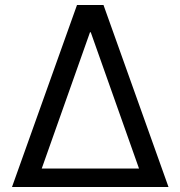

<svg xmlns="http://www.w3.org/2000/svg" viewBox="-20 -748 722 768"><path d="M28 0H654L394 -728H288ZM147 -74 340 -619H343L536 -74Z"/></svg>

Font: Wafeq
Style: Regular
Weight: 400
Designer: Rasmus Andersson & Azza Alameddine
Foundry: Google & TypeTogether
Version: Version 3.000;FEAKit 1.0